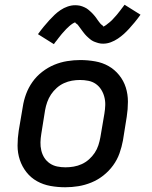

<svg xmlns="http://www.w3.org/2000/svg" viewBox="-20 -781 640 809"><path d="M255 8Q223 8 192.5 2.5Q162 -3 136 -17.5Q110 -32 91.5 -55.5Q73 -79 63.5 -107.5Q54 -136 54 -167.5Q54 -199 59 -231L76 -331Q80 -358 90 -385Q100 -412 117 -436Q134 -460 158 -478.5Q182 -497 208.5 -508Q235 -519 263 -523.5Q291 -528 318 -528Q350 -528 381 -522.5Q412 -517 437.5 -502.5Q463 -488 482 -464.5Q501 -441 510 -412.5Q519 -384 519 -352.5Q519 -321 514 -289L498 -189Q493 -162 483.5 -135Q474 -108 456.5 -84Q439 -60 415.5 -41.5Q392 -23 365 -12Q338 -1 310.5 3.5Q283 8 255 8ZM256 -76Q273 -76 290.5 -79Q308 -82 324.5 -89.5Q341 -97 355 -109.5Q369 -122 379 -137Q389 -152 394.5 -169Q400 -186 403 -203L420 -303Q423 -321 423.5 -338.5Q424 -356 419.5 -373Q415 -390 406 -404Q397 -418 383.5 -427.5Q370 -437 352.5 -440.5Q335 -444 317 -444Q300 -444 283 -441Q266 -438 249.5 -430.5Q233 -423 219 -410.5Q205 -398 195 -383Q185 -368 179 -351Q173 -334 170 -317L154 -217Q151 -199 150.5 -181.5Q150 -164 154 -147Q158 -130 167 -116Q176 -102 190 -92.5Q204 -83 221 -79.5Q238 -76 256 -76ZM207 -595 140 -637Q153 -655 165 -669.5Q177 -684 188 -696Q199 -708 210 -718.5Q221 -729 235 -738.5Q249 -748 265 -753.5Q281 -759 297 -759Q302 -759 307 -758.5Q312 -758 317 -757Q322 -756 327 -754Q332 -752 336.5 -750Q341 -748 345 -745.5Q349 -743 352.5 -740Q356 -737 360 -733.5Q364 -730 367.5 -726.5Q371 -723 374 -719.5Q377 -716 380 -712.5Q383 -709 385 -706Q387 -703 390.5 -698Q394 -693 397.5 -688.5Q401 -684 403.5 -681Q406 -678 410.5 -675Q415 -672 415 -669Q415 -669 415 -669Q415 -669 415 -669Q415 -669 415 -669Q415 -669 415 -669Q416 -669 420 -671Q424 -673 427 -675.5Q430 -678 434.5 -681.5Q439 -685 441 -686.5Q443 -688 445 -690Q447 -692 449.5 -694Q452 -696 454 -698.5Q456 -701 458.5 -703.5Q461 -706 463.5 -709Q466 -712 469 -715Q472 -718 474.5 -721.5Q477 -725 480 -728.5Q483 -732 486 -736Q489 -740 492 -744Q495 -748 498.5 -752.5Q502 -757 505 -761L572 -719Q559 -701 547 -686.5Q535 -672 524 -660Q513 -648 502 -638Q491 -628 477 -618.5Q463 -609 447 -603Q431 -597 415 -597Q410 -597 404.5 -597.5Q399 -598 394.5 -599.5Q390 -601 385 -602.5Q380 -604 375.5 -606Q371 -608 367 -610.5Q363 -613 359.5 -616Q356 -619 352 -622.5Q348 -626 344.5 -629.5Q341 -633 338 -636.5Q335 -640 332 -644Q329 -648 327 -650.5Q325 -653 321.5 -658Q318 -663 314.5 -667.5Q311 -672 308.5 -675.5Q306 -679 301.5 -681.5Q297 -684 297 -687Q297 -687 297 -687Q297 -687 297 -687Q297 -687 297 -687Q297 -687 297 -687Q296 -687 292 -685Q288 -683 285 -681Q282 -679 277.5 -675.5Q273 -672 271 -670Q269 -668 267 -666Q265 -664 262.5 -662Q260 -660 258 -657.5Q256 -655 253.5 -652.5Q251 -650 248.5 -647Q246 -644 243 -641Q240 -638 237.5 -634.5Q235 -631 232 -627.5Q229 -624 226 -620Q223 -616 220 -612Q217 -608 213.5 -604Q210 -600 207 -595Z"/></svg>

Font: Iosevka SS04 Medium Extended
Style: Italic
Weight: 500
Width: 7
Italic angle: -9°
Monospace: yes
Designer: Belleve Invis
Foundry: Belleve Invis
Version: Version 19.0.0; ttfautohint (v1.8.4)